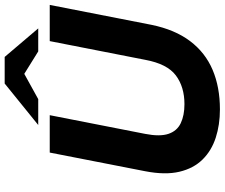

<svg xmlns="http://www.w3.org/2000/svg" viewBox="-88 -840 938 801"><g transform="rotate(-90 380.5 -439.0)"><path d="M325 10Q261 10 207 -7.5Q153 -25 116 -62.5Q79 -100 65 -159Q51 -218 67 -301L145 -700H301L223 -302Q211 -241 223 -205Q235 -169 267.5 -153.5Q300 -138 347 -138Q419 -138 467 -174Q515 -210 532 -302L610 -700H761L678 -276Q658 -178 610 -114.5Q562 -51 490 -20.5Q418 10 325 10ZM260 -748 433 -888H544L502 -822L368 -748ZM567 -748 448 -822 433 -888H544L663 -748Z"/></g></svg>

Font: REM SemiBold
Style: Italic
Weight: 600
Italic angle: -11°
Designer: Octavio Pardo
Foundry: Ashler Design
Version: Version 1.005;gftools[0.9.28]